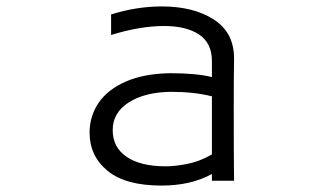

<svg xmlns="http://www.w3.org/2000/svg" viewBox="-20 -533 1040 598"><path d="M483 45Q371 45 315 -1Q259 -47 259 -120Q259 -171 287 -212.5Q315 -254 372 -279Q429 -304 511 -305Q591 -305 640 -293V-343Q640 -399 600 -425.5Q560 -452 491 -452Q416 -452 326 -424V-488Q406 -513 484 -513Q582 -513 645.5 -472.5Q709 -432 709 -351V-350Q708 -294 708 -189Q708 -47 709 30H640V9Q574 45 483 45ZM512 -247Q431 -246 381 -214Q331 -182 331 -128Q331 -74 374.5 -44.5Q418 -15 496 -15Q525 -15 563.5 -22.5Q602 -30 640 -52V-233Q585 -247 512 -247Z"/></svg>

Font: LINE Seed JP_TTF Regular
Style: Regular
Weight: 400
Designer: LINE & Fontrix & Fontworks
Version: Version 1.002